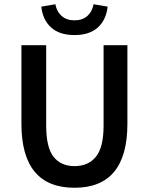

<svg xmlns="http://www.w3.org/2000/svg" viewBox="-20 -865 695 897"><path d="M328.1 12.2Q80.1 12.2 80.1 -287.1V-653.8H195.8V-277.8Q195.8 -176.3 230.2 -132.6Q264.6 -88.9 328.1 -88.9Q392.6 -88.9 428.2 -132.8Q463.9 -176.8 463.9 -277.8V-653.8H575.2V-287.1Q575.2 12.2 328.1 12.2ZM328.1 -701.2Q257.8 -701.2 218.8 -736.6Q179.7 -772 172.9 -834L238.8 -845.2Q244.6 -811 267.8 -790.5Q291 -770 328.1 -770Q365.2 -770 388.2 -790.5Q411.1 -811 417 -845.2L482.9 -834Q476.1 -772 437 -736.6Q397.9 -701.2 328.1 -701.2Z"/></svg>

Font: Toshiba Sans Medium
Style: Regular
Weight: 500
Designer: Paul D. Hunt
Foundry: Toshiba Corporation
Version: Version 2.020;PS 2.0;hotconv 1.0.86;makeotf.lib2.5.63406